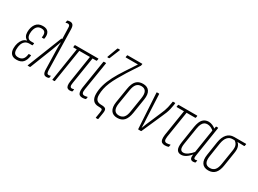

<svg xmlns="http://www.w3.org/2000/svg" viewBox="-38 -1395 2990 2226"><g transform="rotate(30 1456.5 -282.5)"><path d="M116 6Q68 6 44.5 -20Q21 -46 21 -94Q21 -129 31 -161Q41 -193 60.5 -216.5Q80 -240 112 -248V-250Q90 -261 78 -282.5Q66 -304 66 -336Q66 -401 97 -444Q128 -487 190 -487Q243 -487 264.5 -456Q286 -425 276 -370Q274 -364 269 -364H246Q242 -364 243 -370Q250 -409 237.5 -431.5Q225 -454 187 -454Q155 -454 136 -437Q117 -420 108.5 -393Q100 -366 100 -335Q100 -302 114.5 -282.5Q129 -263 160 -263H195Q200 -263 200 -258L196 -236Q195 -231 191 -231H154Q119 -231 97.5 -213Q76 -195 66 -165.5Q56 -136 56 -99Q56 -62 71.5 -45Q87 -28 120 -28Q158 -28 179.5 -50Q201 -72 206 -119Q207 -124 212 -124H235Q239 -124 239 -118Q232 -58 203 -26Q174 6 116 6Z M517 6Q498 6 487.5 -3Q477 -12 472.5 -29.5Q468 -47 468 -71L462 -304Q461 -336 461 -365.5Q461 -395 463 -427H462Q450 -395 439.5 -365.5Q429 -336 417 -304L299 -4Q297 0 293 0H266Q261 0 264 -6L445 -464Q447 -468 451 -468H457L453 -607Q454 -635 446.5 -645.5Q439 -656 425 -656Q418 -656 411 -654.5Q404 -653 399 -651Q394 -650 395 -655L399 -678Q400 -683 404 -684Q421 -689 436 -689Q461 -689 474.5 -673Q488 -657 489 -618L501 -80Q502 -55 507 -41Q512 -27 529 -27Q541 -27 553 -32Q555 -33 556 -31.5Q557 -30 556 -27L553 -6Q551 0 546 1Q537 4 531 5Q525 6 517 6Z M829 6Q811 6 798.5 -3Q786 -12 782 -33.5Q778 -55 784 -94L839 -448H697L627 -6Q626 0 621 0H597Q593 0 594 -6L663 -448H619Q614 -448 615 -454L617 -474Q619 -481 624 -481H931Q936 -481 935 -474L931 -454Q930 -448 925 -448H874L817 -88Q811 -54 817.5 -40.5Q824 -27 838 -27Q845 -27 850.5 -28Q856 -29 862 -31Q870 -34 868 -25L864 -5Q863 1 859 2Q852 3 844.5 4.5Q837 6 829 6Z M997 6Q974 6 960 -4.5Q946 -15 941.5 -37.5Q937 -60 942 -97L1002 -475Q1003 -481 1009 -481H1032Q1039 -481 1037 -475L976 -95Q970 -56 978.5 -41.5Q987 -27 1007 -27Q1018 -27 1026.5 -29Q1035 -31 1043 -33Q1050 -36 1049 -28L1045 -7Q1044 -2 1041 -1Q1032 2 1021 4Q1010 6 997 6ZM1018 -546Q1015 -546 1014.5 -548Q1014 -550 1015 -554L1065 -689Q1066 -692 1068 -693.5Q1070 -695 1073 -695H1096Q1099 -695 1100 -693Q1101 -691 1099 -687L1044 -552Q1042 -546 1035 -546Z M1254 130Q1249 130 1250 124L1262 52Q1268 18 1260.5 9Q1253 0 1221 0H1214Q1164 0 1139 -29Q1114 -58 1114 -114Q1114 -172 1131.5 -233.5Q1149 -295 1184 -362.5Q1219 -430 1271 -508L1365 -651H1203Q1198 -651 1199 -658L1203 -677Q1204 -683 1208 -683H1403Q1408 -683 1406 -677L1403 -661Q1402 -657 1402 -656Q1402 -655 1400 -653L1300 -499Q1263 -439 1234 -388Q1205 -337 1186 -291.5Q1167 -246 1158 -204Q1149 -162 1149 -120Q1149 -75 1168.5 -54Q1188 -33 1231 -33Q1277 -33 1290.5 -17.5Q1304 -2 1296 43L1283 124Q1282 130 1277 130Z M1465 6Q1406 6 1379.5 -33Q1353 -72 1364 -146L1396 -343Q1408 -418 1440.5 -452.5Q1473 -487 1530 -487Q1589 -487 1615.5 -448.5Q1642 -410 1630 -335L1599 -138Q1587 -64 1554.5 -29Q1522 6 1465 6ZM1468 -28Q1509 -28 1532.5 -54.5Q1556 -81 1564 -139L1595 -335Q1604 -395 1586.5 -424.5Q1569 -454 1526 -454Q1485 -454 1462 -427Q1439 -400 1430 -342L1398 -146Q1389 -87 1407 -57.5Q1425 -28 1468 -28Z M1747 0Q1742 0 1742 -5L1714 -475Q1713 -481 1718 -481H1745Q1749 -481 1749 -476L1764 -161Q1766 -130 1767.5 -100Q1769 -70 1769 -37H1770Q1782 -70 1795 -101Q1808 -132 1822 -163L1875 -287Q1890 -320 1899 -345.5Q1908 -371 1914.5 -397Q1921 -423 1926 -455L1929 -475Q1930 -481 1934 -481H1960Q1965 -481 1963 -475L1961 -454Q1955 -417 1948.5 -390Q1942 -363 1931.5 -335.5Q1921 -308 1904 -271L1786 -4Q1785 0 1780 0Z M2102 6Q2077 6 2062 -4.5Q2047 -15 2042.5 -38.5Q2038 -62 2043 -100L2098 -448H2002Q1997 -448 1998 -454L2002 -476Q2003 -481 2007 -481H2254Q2260 -481 2259 -474L2255 -454Q2254 -448 2249 -448H2133L2077 -95Q2072 -56 2080.5 -41.5Q2089 -27 2111 -27Q2122 -27 2133.5 -29.5Q2145 -32 2153 -34Q2158 -36 2158 -31L2153 -7Q2153 -3 2148 -1Q2140 2 2127.5 4Q2115 6 2102 6Z M2319 6Q2279 6 2262 -24Q2245 -54 2255 -122L2290 -350Q2303 -426 2333 -456.5Q2363 -487 2409 -487Q2435 -487 2461 -475.5Q2487 -464 2509 -445L2502 -413Q2481 -433 2457 -443.5Q2433 -454 2411 -454Q2389 -454 2372.5 -444.5Q2356 -435 2343.5 -412Q2331 -389 2324 -346L2289 -124Q2281 -71 2292 -49.5Q2303 -28 2330 -28Q2357 -28 2389 -50.5Q2421 -73 2453 -112L2450 -77Q2416 -36 2384 -15Q2352 6 2319 6ZM2480 6Q2430 6 2441 -63L2445 -88L2444 -93L2496 -427L2501 -439L2507 -475Q2508 -481 2512 -481H2534Q2539 -481 2538 -475L2475 -72Q2471 -49 2474.5 -38Q2478 -27 2491 -27Q2497 -27 2502.5 -28.5Q2508 -30 2514 -32Q2518 -33 2516 -26L2513 -6Q2512 -1 2507 2Q2501 3 2494.5 4.5Q2488 6 2480 6Z M2683 6Q2624 6 2597.5 -33Q2571 -72 2583 -146L2611 -329Q2623 -402 2658.5 -441.5Q2694 -481 2751 -481H2909Q2914 -481 2913 -475L2909 -455Q2908 -448 2904 -448L2814 -450V-449Q2835 -433 2844.5 -403Q2854 -373 2846 -324L2817 -138Q2806 -65 2773 -29.5Q2740 6 2683 6ZM2686 -28Q2727 -28 2750.5 -54.5Q2774 -81 2783 -139L2813 -329Q2822 -381 2810.5 -408Q2799 -435 2775 -450H2747Q2707 -450 2681 -420Q2655 -390 2645 -330L2617 -146Q2608 -87 2625 -57.5Q2642 -28 2686 -28Z"/></g></svg>

Font: Sofia Sans Extra Condensed ExtraLight
Style: Italic
Weight: 250
Italic angle: -9°
Version: Version 4.100